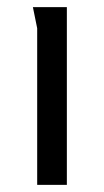

<svg xmlns="http://www.w3.org/2000/svg" viewBox="-20 -517 292 537"><path d="M84 -438 72 -497H167V0H84Z"/></svg>

Font: Rosario
Style: Regular
Weight: 400
Designer: Hector Gatti
Foundry: Omnibus-Type
Version: Version 1.002